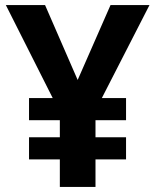

<svg xmlns="http://www.w3.org/2000/svg" viewBox="-20 -734 612 754"><path d="M285 -420 157 -714H3L187 -349H94V-262H215V-195H94V-108H215V0H355V-108H475V-195H355V-262H475V-349H380L567 -714H414Z"/></svg>

Font: Noto Sans Javanese
Style: Bold
Weight: 700
Designer: Monotype Design Team
Foundry: Monotype Imaging Inc.
Version: Version 2.005